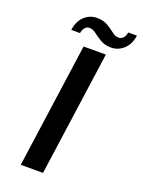

<svg xmlns="http://www.w3.org/2000/svg" viewBox="-161 -939 753 1013"><g transform="rotate(20 216.0 -433.0)"><path d="M187 -700H312L214 0H89ZM96 -760Q103 -811 133 -838.5Q163 -866 204 -866Q239 -866 264 -851Q289 -836 307 -821.5Q325 -807 344 -807Q359 -807 369.5 -818.5Q380 -830 383 -850H432Q425 -800 394.5 -772Q364 -744 324 -744Q289 -744 264 -759Q239 -774 220.5 -788.5Q202 -803 183 -803Q169 -803 158.5 -791.5Q148 -780 145 -760Z"/></g></svg>

Font: Fivo Sans Modern Med
Style: Italic
Weight: 450
Designer: Alexander Slobzheninov
Foundry: Alexander Slobzheninov
Version: 1.0